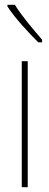

<svg xmlns="http://www.w3.org/2000/svg" viewBox="-20 -783 206 803"><path d="M42 -763H11V-756C44 -705 102 -644 140 -606H156V-617C117 -663 77 -708 42 -763ZM96 0V-527H71V0Z"/></svg>

Font: Noto Sans Armenian ExtraCondensed Thin
Style: Regular
Weight: 100
Width: 2
Designer: Monotype Design Team
Foundry: Monotype Imaging Inc.
Version: Version 2.008